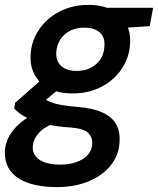

<svg xmlns="http://www.w3.org/2000/svg" viewBox="-50 -533 646 785"><path d="M182 232Q116 232 68 216Q20 200 -5.5 168Q-31 136 -30 89Q-29 50 -8.5 17Q12 -16 49 -43Q86 -70 139 -90L181 -33Q131 -15 108 11.5Q85 38 84 68Q83 91 97 107.5Q111 124 136.5 132Q162 140 197 140Q252 140 289 117Q326 94 327 53Q328 27 309.5 9.5Q291 -8 235 -12Q189 -15 152 -22.5Q115 -30 87.5 -40Q60 -50 40 -63Q20 -76 8 -90L12 -113L132 -218L215 -189L79 -76L119 -137Q131 -129 142.5 -122.5Q154 -116 170 -111Q186 -106 209 -102.5Q232 -99 265 -96Q330 -91 369 -73Q408 -55 424.5 -25.5Q441 4 439 42Q438 97 405.5 139.5Q373 182 315.5 207Q258 232 182 232ZM247 -151Q190 -151 151 -171Q112 -191 92.5 -226Q73 -261 75 -305Q77 -363 108.5 -410.5Q140 -458 193 -485.5Q246 -513 311 -513Q368 -513 407 -492.5Q446 -472 465 -437.5Q484 -403 482 -359Q480 -301 449 -253.5Q418 -206 365.5 -178.5Q313 -151 247 -151ZM263 -243Q312 -243 344 -271.5Q376 -300 377 -347Q379 -383 356.5 -401.5Q334 -420 295 -420Q246 -420 214 -391.5Q182 -363 180 -316Q179 -281 201.5 -262Q224 -243 263 -243ZM377 -414 368 -501H576L562 -426Z"/></svg>

Font: DM Sans 17pt SemiBold
Style: Italic
Weight: 600
Italic angle: -10°
Version: Version 4.004;gftools[0.9.30]